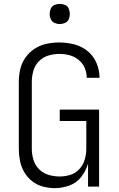

<svg xmlns="http://www.w3.org/2000/svg" viewBox="-20 -962 616 990"><path d="M263 8Q301 8 338 -5.5Q375 -19 399 -50Q423 -81 434 -118V0H491V-397H288V-338H425V-195Q425 -167 417 -139.5Q409 -112 389.5 -90.5Q370 -69 343 -60.5Q316 -52 287 -52Q258 -52 230 -60.5Q202 -69 181.5 -89.5Q161 -110 152.5 -138Q144 -166 144 -195V-540Q144 -569 152 -597Q160 -625 180.5 -646Q201 -667 229 -675.5Q257 -684 285 -684Q312 -684 337.5 -677.5Q363 -671 384 -654.5Q405 -638 416 -613.5Q427 -589 427 -563V-561H493V-563Q493 -602 477 -638.5Q461 -675 430.5 -699.5Q400 -724 362 -733.5Q324 -743 285 -743Q252 -743 219.5 -736Q187 -729 159 -711Q131 -693 111.5 -665.5Q92 -638 84.5 -605.5Q77 -573 77 -540V-195Q77 -164 83 -133Q89 -102 105 -74.5Q121 -47 146 -27.5Q171 -8 201.5 0Q232 8 263 8ZM288 -838Q302 -838 315.5 -844Q329 -850 334.5 -863Q340 -876 340 -890Q340 -904 334.5 -917.5Q329 -931 315.5 -936.5Q302 -942 288 -942Q274 -942 261 -936.5Q248 -931 242 -917.5Q236 -904 236 -890Q236 -876 242 -863Q248 -850 261 -844Q274 -838 288 -838Z"/></svg>

Font: Iosevka Sparkle Light
Style: Regular
Weight: 300
Designer: Belleve Invis
Foundry: Belleve Invis
Version: Version 4.5.0; ttfautohint (v1.8.3)